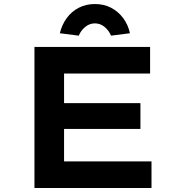

<svg xmlns="http://www.w3.org/2000/svg" viewBox="-20 -933 897 953"><path d="M151 0V-700H725V-568H298V-132H732V0ZM229 -293V-421H677V-293ZM371 -756 277 -768Q287 -810 311 -843Q335 -876 371 -894.5Q407 -913 451 -913Q496 -913 531.5 -894.5Q567 -876 591.5 -843Q616 -810 625 -768L531 -756Q521 -781 499.5 -799Q478 -817 451 -817Q424 -817 402.5 -799Q381 -781 371 -756Z"/></svg>

Font: Lexend Peta SemiBold
Style: Regular
Weight: 600
Designer: Bonnie Shaver-Troup, Thomas Jockin
Foundry: Lexend
Version: Version 1.007